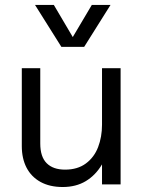

<svg xmlns="http://www.w3.org/2000/svg" viewBox="-20 -751 589 782"><path d="M68.8 -155.8V-473.1H144V-166.5Q144 -112.3 170.2 -86.2Q196.3 -60.1 245.1 -60.1Q295.9 -60.1 329.8 -85.2Q363.8 -110.4 379.6 -151.9Q395.5 -193.4 395.5 -243.2V-473.1H471.2V0H395.5V-81.5Q369.6 -37.6 329.6 -13.4Q289.6 10.7 235.4 10.7Q182.6 10.7 145 -10Q107.4 -30.8 88.1 -68.1Q68.8 -105.5 68.8 -155.8ZM122.6 -731H199.2L276.4 -600.1L354 -731H430.2L322.8 -560.1H230Z"/></svg>

Font: Glacial Indifference
Style: Regular
Weight: 400
Designer: Alfredo Marco Pradil
Foundry: Alfredo Marco Pradil
Version: Version 1.312